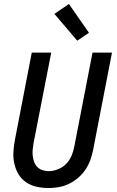

<svg xmlns="http://www.w3.org/2000/svg" viewBox="-20 -935 590 967"><path d="M224 12Q193 12 164 5.5Q135 -1 111.5 -17Q88 -33 73.5 -57Q59 -81 52.5 -109.5Q46 -138 47.5 -168.5Q49 -199 55 -230L140 -670H238L149 -214Q146 -197 144.5 -180.5Q143 -164 145 -148.5Q147 -133 152.5 -118.5Q158 -104 168.5 -93.5Q179 -83 194 -78Q209 -73 226 -73Q248 -73 272 -82.5Q296 -92 313.5 -110Q331 -128 340.5 -151Q350 -174 354 -196L446 -670H544L449 -180Q444 -155 435 -129.5Q426 -104 410.5 -81Q395 -58 373.5 -39.5Q352 -21 327 -9Q302 3 275.5 7.5Q249 12 224 12ZM369 -730 254 -865 327 -915 428 -770Z"/></svg>

Font: Lode Dark
Style: Bold Italic
Weight: 700
Italic angle: -11°
Monospace: yes
Designer: Belleve Invis
Foundry: Belleve Invis
Version: Version 29.2.0; ttfautohint (v1.8.3)